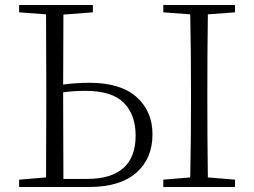

<svg xmlns="http://www.w3.org/2000/svg" viewBox="-20 -743 1010 763"><path d="M56 0V-29L163 -38Q164 -185 164 -333V-390Q164 -539 163 -686L56 -694V-723H349V-694L232 -685L231 -407Q282 -414 336 -414Q459 -414 522.5 -357.5Q586 -301 586 -209Q586 -113 521.5 -56.5Q457 0 335 0ZM231 -376V-333Q231 -182 232 -32H327Q421 -32 470 -75Q519 -118 519 -204Q519 -287 472 -334.5Q425 -382 319 -382Q271 -382 231 -376ZM629 -694V-723H914V-694L806 -686Q804 -539 804 -390V-333Q804 -185 806 -38L914 -29V0H629V-29L736 -38Q739 -185 739 -333V-390Q739 -539 736 -686Z"/></svg>

Font: Minh Nguyen ExtraLight
Style: Regular
Weight: 250
Designer: Ryoko NISHIZUKA 西塚涼子 (kana & ideographs); Frank Grießhammer (Latin, Greek & Cyrillic); Wenlong ZHANG 张文龙 (bopomofo); San
Foundry: Adobe
Version: Version 1.100;July 7, 2023;FontCreator 14.0.0.2814 64-bit